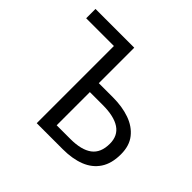

<svg xmlns="http://www.w3.org/2000/svg" viewBox="-155 -843 1030 1030"><g transform="rotate(45 360.0 -328.0)"><path d="M238.3 0V-585.6H27.8V-656.3H321.9V-387.3H429.7Q499.9 -387.3 555.5 -367.7Q611.1 -348.1 643.5 -307.2Q676 -266.4 676 -201.6Q676 -131.6 646.3 -86.9Q616.6 -42.3 562.7 -21.1Q508.7 0 436.2 0ZM321.9 -67.7H425.7Q509.1 -67.7 551.5 -99.2Q593.9 -130.7 593.9 -199.6Q593.9 -260.5 549.5 -290Q505 -319.6 419.2 -319.6H321.9Z"/></g></svg>

Font: Source Sans 3 VF
Style: Regular
Weight: 200
Designer: Paul D. Hunt
Foundry: Adobe
Version: Version 3.046;hotconv 1.0.118;makeotfexe 2.5.65603